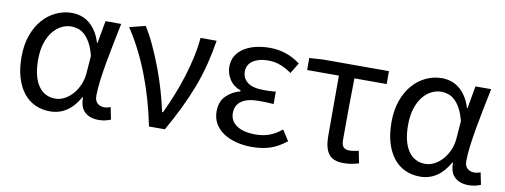

<svg xmlns="http://www.w3.org/2000/svg" viewBox="-52 -813 2850 1084"><g transform="rotate(10 1373.5 -271.5)"><path d="M262 13Q215 13 176 -5Q137 -23 109.5 -58Q82 -93 66.5 -144Q51 -195 51 -262Q51 -332 70.5 -386.5Q90 -441 123 -478.5Q156 -516 199 -536Q242 -556 289 -556Q315 -556 340 -548.5Q365 -541 387 -524Q409 -507 427 -480Q445 -453 457 -414H460L483 -543H573Q562 -489 550 -430Q538 -371 528 -314.5Q518 -258 511.5 -207Q505 -156 505 -119Q505 -91 520.5 -77Q536 -63 559 -63Q568 -63 578 -65Q588 -67 596 -70L610 -1Q598 4 581 8.5Q564 13 540 13Q491 13 461.5 -13.5Q432 -40 433 -97H429Q367 13 262 13ZM279 -63Q306 -63 331.5 -76.5Q357 -90 377.5 -113Q398 -136 411.5 -167Q425 -198 428 -232L436 -335Q425 -379 409 -407.5Q393 -436 375 -452Q357 -468 337.5 -474Q318 -480 299 -480Q270 -480 242.5 -466Q215 -452 193.5 -425Q172 -398 159 -357.5Q146 -317 146 -263Q146 -167 181 -115Q216 -63 279 -63Z M828 0Q813 -75 792 -148Q771 -221 744.5 -289.5Q718 -358 686.5 -419.5Q655 -481 620 -533L711 -556Q739 -513 765.5 -455.5Q792 -398 815.5 -336Q839 -274 857 -211Q875 -148 887 -93H892Q917 -146 939.5 -202Q962 -258 980 -315.5Q998 -373 1010.5 -430.5Q1023 -488 1028 -543H1120Q1109 -472 1092 -405Q1075 -338 1050 -272Q1025 -206 992.5 -139Q960 -72 919 0Z M1419 13Q1369 13 1326.5 1.5Q1284 -10 1253.5 -31Q1223 -52 1206 -82Q1189 -112 1189 -150Q1189 -208 1222.5 -240.5Q1256 -273 1302 -285V-290Q1260 -305 1238 -339Q1216 -373 1216 -411Q1216 -448 1232.5 -475Q1249 -502 1277.5 -520Q1306 -538 1343.5 -547Q1381 -556 1423 -556Q1473 -556 1517 -541Q1561 -526 1599 -497L1562 -436Q1530 -459 1497 -471.5Q1464 -484 1426 -484Q1375 -484 1341 -462.5Q1307 -441 1307 -399Q1307 -362 1336.5 -338.5Q1366 -315 1432 -315Q1448 -315 1463.5 -315.5Q1479 -316 1499 -318V-247Q1475 -249 1455 -249.5Q1435 -250 1415 -250Q1348 -250 1314.5 -226Q1281 -202 1281 -157Q1281 -112 1319.5 -86Q1358 -60 1428 -60Q1468 -60 1503.5 -72Q1539 -84 1577 -115L1616 -54Q1567 -16 1521.5 -1.5Q1476 13 1419 13Z M1730 -543H2108V-469H1923Q1921 -376 1920.5 -287.5Q1920 -199 1920 -116Q1920 -87 1931 -75Q1942 -63 1965 -63Q1989 -63 2018 -71L2032 -1Q2015 4 1993 8.5Q1971 13 1945 13Q1883 13 1858.5 -21.5Q1834 -56 1834 -122V-469H1652V-538Z M2383 13Q2336 13 2297 -5Q2258 -23 2230.5 -58Q2203 -93 2187.5 -144Q2172 -195 2172 -262Q2172 -332 2191.5 -386.5Q2211 -441 2244 -478.5Q2277 -516 2320 -536Q2363 -556 2410 -556Q2436 -556 2461 -548.5Q2486 -541 2508 -524Q2530 -507 2548 -480Q2566 -453 2578 -414H2581L2604 -543H2694Q2683 -489 2671 -430Q2659 -371 2649 -314.5Q2639 -258 2632.5 -207Q2626 -156 2626 -119Q2626 -91 2641.5 -77Q2657 -63 2680 -63Q2689 -63 2699 -65Q2709 -67 2717 -70L2731 -1Q2719 4 2702 8.5Q2685 13 2661 13Q2612 13 2582.5 -13.5Q2553 -40 2554 -97H2550Q2488 13 2383 13ZM2400 -63Q2427 -63 2452.5 -76.5Q2478 -90 2498.5 -113Q2519 -136 2532.5 -167Q2546 -198 2549 -232L2557 -335Q2546 -379 2530 -407.5Q2514 -436 2496 -452Q2478 -468 2458.5 -474Q2439 -480 2420 -480Q2391 -480 2363.5 -466Q2336 -452 2314.5 -425Q2293 -398 2280 -357.5Q2267 -317 2267 -263Q2267 -167 2302 -115Q2337 -63 2400 -63Z"/></g></svg>

Font: Kinto Sans
Style: Regular
Weight: 400
Designer: Authors: Ryoko NISHIZUKA  (kana & ideographs); Paul D. Hunt (Latin, Greek & Cyrillic); Wenlong ZHANG  (bopomofo); Sandol
Foundry: Adobe Systems Incorporated, ookami Inc.
Version: Version 0.001